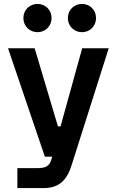

<svg xmlns="http://www.w3.org/2000/svg" viewBox="-20 -775 595 982"><path d="M68.8 187H201.7C285.6 187 324.2 143.6 348.1 64L536.1 -528.3H400.4L289.6 -128.4H276.4L157.2 -528.3H21L209.5 26.4H247.1L244.1 36.6C232.9 78.1 212.4 85 164.6 85H68.8ZM99.6 -682.6C99.6 -640.6 132.3 -610.4 171.9 -610.4C211.4 -610.4 243.7 -640.6 243.7 -682.6C243.7 -725.1 211.4 -754.9 171.9 -754.9C132.3 -754.9 99.6 -725.1 99.6 -682.6ZM327.1 -682.6C327.1 -640.6 359.9 -610.4 399.4 -610.4C439 -610.4 471.2 -640.6 471.2 -682.6C471.2 -725.1 439 -754.9 399.4 -754.9C359.9 -754.9 327.1 -725.1 327.1 -682.6Z"/></svg>

Font: Faust Sans Bold
Style: Regular
Weight: 700
Designer: Andreas Faust
Version: Version 1.003;Glyphs 3.1.2 (3151)